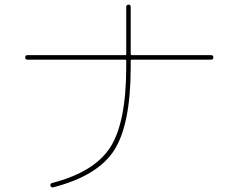

<svg xmlns="http://www.w3.org/2000/svg" viewBox="-20 -800 1040 837"><path d="M99.6 -540Q89.8 -540 89.8 -549.8Q89.8 -559.6 99.6 -559.6H525.4Q530.3 -559.6 530.3 -565.4V-769.5Q530.3 -779.3 540 -779.8Q549.8 -780.3 549.8 -769.5V-565.4Q549.8 -560.5 554.7 -559.6H900.4Q910.2 -559.6 910.2 -549.8Q910.2 -540 900.4 -540H554.7Q549.8 -540 549.8 -535.2V-509.8Q549.8 -257.8 478 -145.5Q406.2 -33.2 211.9 16.6Q202.1 18.6 200.2 9.8Q198.2 0 206.1 -2Q391.6 -49.8 460.9 -158.2Q530.3 -266.6 530.3 -509.8V-535.2Q530.3 -540 525.4 -540Z"/></svg>

Font: Rounded Mgen+ 1m thin
Style: Regular
Weight: 100
Designer: [Source Han Sans]
Ryoko NISHIZUKA  (kana & ideographs); Paul D. Hunt (Latin, Greek & Cyrillic); Wenlong ZHANG  (bopomofo
Version: Version 1.059.20150602